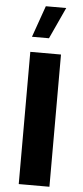

<svg xmlns="http://www.w3.org/2000/svg" viewBox="-64 -1010 454 1044"><g transform="rotate(5 163.5 -488.0)"><path d="M247.6 -721.7H80.1V0H247.6ZM82 -804.2H174.8L253.9 -976.1H142.6Z"/></g></svg>

Font: Estedad ExtraBold
Style: Regular
Weight: 800
Designer: Amin Abedi
Version: Version 7.3